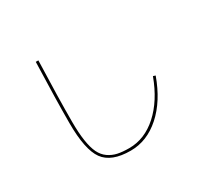

<svg xmlns="http://www.w3.org/2000/svg" viewBox="-165 -992 1330 1264"><g transform="rotate(-30 500.0 -360.5)"><path d="M230.5 -309.6Q230.5 -482.4 240.2 -769.5H259.8Q250 -482.4 250 -309.6Q250 -223.6 259.3 -163.1Q268.6 -102.5 286.6 -65.4Q304.7 -28.3 335.4 -6.8Q366.2 14.6 402.3 22.5Q438.5 30.3 490.2 30.3Q607.4 30.3 705.6 -58.1Q803.7 -146.5 861.3 -302.7L878.9 -296.9Q820.3 -133.8 717.3 -42Q614.3 49.8 490.2 49.8Q343.8 49.8 287.1 -28.8Q230.5 -107.4 230.5 -309.6Z"/></g></svg>

Font: Mgen+ 1mn thin
Style: Regular
Weight: 100
Designer: [Source Han Sans]
Ryoko NISHIZUKA  (kana & ideographs); Paul D. Hunt (Latin, Greek & Cyrillic); Wenlong ZHANG  (bopomofo
Version: Version 1.059.20150602